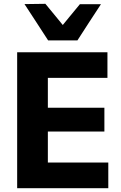

<svg xmlns="http://www.w3.org/2000/svg" viewBox="-20 -987 636 1007"><path d="M70 0Q70 -57.5 70 -111.5Q70 -165.5 70 -232.5V-474.5Q70 -543.5 70 -599Q70 -654.5 70 -713H543.5V-578.5Q497.5 -578.5 444.8 -578.5Q392 -578.5 320.5 -578.5H152.5L231 -687Q231 -628.5 231 -573Q231 -517.5 231 -448.5V-258.5Q231 -192 231 -137.8Q231 -83.5 231 -26L163 -134.5H332.5Q392 -134.5 445.2 -134.5Q498.5 -134.5 548 -134.5V0ZM193.5 -297V-422H324Q390 -422 437 -422Q484 -422 527.5 -422V-297Q481.5 -297 434.5 -297Q387.5 -297 324 -297ZM232.5 -775Q201.5 -823.5 170.2 -871Q139 -918.5 108.5 -965.5L218 -967Q245.5 -933.5 272.8 -900.5Q300 -867.5 328 -833H290.5Q318 -867 345.2 -899.8Q372.5 -932.5 399 -965H509.5Q479 -918.5 448 -871Q417 -823.5 386 -775Z"/></svg>

Font: Commissioner Thin
Style: Bold
Weight: 700
Version: Version 1.001;gftools[0.9.23]